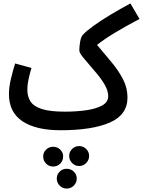

<svg xmlns="http://www.w3.org/2000/svg" viewBox="-20 -736 831 1116"><path d="M332 21Q188 21 110 -31.5Q32 -84 32 -189Q32 -230 44 -280Q56 -330 68 -367L163 -341Q155 -315 147 -280Q139 -245 139 -213Q139 -176 156.5 -147.5Q174 -119 221 -103Q268 -87 357 -87Q422 -87 479.5 -95Q537 -103 573 -122.5Q609 -142 609 -177Q609 -208 589.5 -242Q570 -276 543 -308Q500 -360 470.5 -393.5Q441 -427 441 -443Q441 -466 446 -494.5Q451 -523 462 -534Q482 -556 524.5 -586.5Q567 -617 622.5 -650.5Q678 -684 738 -716L791 -626Q708 -582 647.5 -545.5Q587 -509 544 -475Q587 -424 627.5 -375.5Q668 -327 694.5 -276.5Q721 -226 721 -169Q721 -69 619 -24Q517 21 332 21ZM440 229Q416 229 399 211.5Q382 194 382 170Q382 147 399 130Q416 113 440 113Q464 113 481 130Q498 147 498 170Q498 194 481 211.5Q464 229 440 229ZM288 232Q265 232 248 215Q231 198 231 173Q231 150 248 133.5Q265 117 288 117Q313 117 330 133.5Q347 150 347 173Q347 198 330 215Q313 232 288 232ZM367 360Q344 360 327 343Q310 326 310 302Q310 278 327 261.5Q344 245 367 245Q392 245 409 261.5Q426 278 426 302Q426 326 409 343Q392 360 367 360Z"/></svg>

Font: Noto Sans Arabic ExtCond SemBd
Style: Regular
Weight: 600
Width: 2
Designer: Monotype Design Team, Nadine Chahine, Nizar Qandah and Khaled Hosny
Foundry: Monotype Imaging Inc.
Version: Version 2.012; ttfautohint (v1.8.4.7-5d5b)